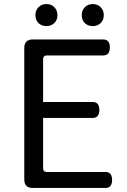

<svg xmlns="http://www.w3.org/2000/svg" viewBox="-20 -929 628 949"><path d="M142 0Q100 0 100 -42V-692Q100 -734 142 -734H490Q523 -734 523 -694.5Q523 -655 490 -655H212Q193 -655 193 -636V-425H438Q471 -425 471 -385.5Q471 -346 438 -346H193V-98Q193 -79 212 -79H501Q534 -79 534 -39.5Q534 0 501 0ZM170 -815Q155 -830 155 -854Q155 -878 170.5 -893.5Q186 -909 209.5 -909Q233 -909 248.5 -893.5Q264 -878 264 -854Q264 -830 248.5 -815Q233 -800 209.5 -800Q186 -800 170 -815ZM399 -815Q384 -830 384 -854Q384 -878 399.5 -893.5Q415 -909 438.5 -909Q462 -909 477.5 -893.5Q493 -878 493 -854Q493 -830 477.5 -815Q462 -800 438.5 -800Q415 -800 399 -815Z"/></svg>

Font: Raw Maruko Gothic CJK TC
Style: Regular
Weight: 400
Version: Version 1.001